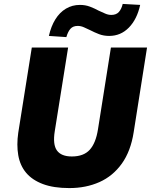

<svg xmlns="http://www.w3.org/2000/svg" viewBox="-20 -947 769 978"><path d="M333 11Q253 11 198.5 -9.5Q144 -30 113 -67Q82 -104 73 -156.5Q64 -209 73 -271L142 -705H327L259 -279Q248 -211 270 -180.5Q292 -150 346 -150Q406 -150 437 -184Q468 -218 479 -288L545 -705H729L661 -274Q646 -177 600.5 -113.5Q555 -50 486.5 -19.5Q418 11 333 11ZM318 -758 229 -764Q240 -813 262 -848.5Q284 -884 316 -903Q348 -922 387 -922Q415 -922 438.5 -913Q462 -904 482 -893Q500 -885 515.5 -878Q531 -871 547 -871Q572 -871 585.5 -886Q599 -901 605 -927L694 -922Q678 -849 636.5 -806.5Q595 -764 536 -764Q508 -764 484.5 -773Q461 -782 440 -793Q423 -801 407.5 -808Q392 -815 376 -815Q352 -815 339 -800.5Q326 -786 318 -758Z"/></svg>

Font: Nunito Sans 7pt SemiCondensed Black
Style: Italic
Weight: 900
Width: 4
Italic angle: -9°
Designer: Vernon Adams
Foundry: Vernon Adams
Version: Version 3.101;gftools[0.9.27]